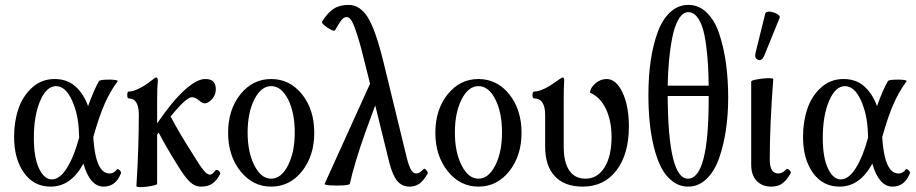

<svg xmlns="http://www.w3.org/2000/svg" viewBox="-20 -745 3711 778"><path d="M185.1 11.2Q117.2 11.2 77.1 -44.9Q37.1 -101.1 37.1 -190.9Q37.1 -252 54.7 -304Q72.3 -356 110.4 -390.4Q148.4 -424.8 201.2 -424.8Q252.4 -424.8 285.9 -394.5Q319.3 -364.3 336.9 -314.9Q359.9 -379.4 380.9 -416Q384.8 -422.9 426.3 -422.4Q459 -421.4 457 -416Q427.2 -376 404.8 -325.9Q382.3 -275.9 357.9 -189Q367.2 -42 423.8 -42Q441.9 -42 453.1 -58.1Q455.6 -61 460 -58.8Q464.4 -56.6 468 -51.5Q471.7 -46.4 470.2 -43Q449.2 11.2 399.9 11.2Q344.7 11.2 317.9 -82Q267.6 11.2 185.1 11.2ZM117.2 -186Q117.2 -106.4 138.2 -62.3Q159.2 -18.1 189.9 -18.1Q222.7 -18.1 251.7 -65.2Q280.8 -112.3 300.8 -188Q300.8 -191.4 300.3 -198.7Q299.8 -206.1 299.8 -210Q297.4 -282.7 271.2 -339.4Q245.1 -396 207 -396Q168.5 -396 142.8 -336.4Q117.2 -276.9 117.2 -186Z M532.7 9.8Q542.5 -145 542.5 -279.8Q542.5 -346.2 501.5 -346.2Q495.6 -346.2 495.6 -360.1Q495.6 -374 501.5 -374Q518.6 -374 543.9 -386.5Q569.3 -398.9 593.8 -418.9Q609.4 -431.2 612.8 -431.2Q619.6 -431.2 619.6 -417Q616.7 -393.1 616.7 -341.8V-245.1Q678.2 -335 727.8 -379.9Q777.3 -424.8 811.5 -424.8Q834 -424.8 844.2 -414.6Q854.5 -404.3 854.5 -382.8Q854.5 -360.4 839.1 -343.3Q823.7 -326.2 808.6 -326.2Q800.3 -326.2 785.6 -338.6Q771 -351.1 757.8 -351.1Q734.4 -351.1 671.4 -272.9Q706.1 -206.5 762.7 -118.2Q790 -73.2 804.7 -55.2Q819.3 -37.1 830.6 -37.1Q840.3 -37.1 853.5 -55.2Q856.4 -57.6 861.3 -55.9Q866.2 -54.2 870.1 -48.8Q874 -43.5 871.6 -39.1Q857.4 -12.2 839.6 -0.5Q821.8 11.2 795.4 11.2Q770 11.2 749.5 -7.8Q729 -26.9 697.8 -78.1Q659.2 -139.2 622.6 -208L616.7 -199.2V0Q616.7 3.9 594.7 8.3Q572.8 12.7 554 13.2Q535.2 13.7 532.7 9.8Z M1078.6 11.2Q1004.4 11.2 954.3 -51.3Q904.3 -113.8 904.3 -207Q904.3 -300.8 954.1 -362.8Q1003.9 -424.8 1078.6 -424.8Q1154.3 -424.8 1203.9 -362.8Q1253.4 -300.8 1253.4 -207Q1253.4 -113.8 1203.9 -51.3Q1154.3 11.2 1078.6 11.2ZM1078.6 -21Q1119.6 -21 1147 -74.7Q1174.3 -128.4 1174.3 -208Q1174.3 -289.1 1147.2 -342.5Q1120.1 -396 1078.6 -396Q1038.1 -396 1010.7 -342.3Q983.4 -288.6 983.4 -208Q983.4 -128.4 1010.7 -74.7Q1038.1 -21 1078.6 -21Z M1295.4 0 1479.5 -405.8 1461.4 -478Q1442.4 -557.1 1428.2 -601.3Q1414.1 -645.5 1404.8 -660.6Q1395.5 -675.8 1385.7 -675.8Q1374.5 -675.8 1366 -666.5Q1357.4 -657.2 1337.4 -622.1Q1335 -617.7 1320.8 -624.8Q1306.6 -631.8 1294.4 -642.3Q1282.2 -652.8 1284.7 -657.2Q1307.6 -693.4 1331.8 -709.2Q1356 -725.1 1392.6 -725.1Q1439 -725.1 1470.7 -674.1Q1502.4 -623 1534.7 -490.2L1629.4 -101.1Q1638.2 -67.9 1647 -54.9Q1655.8 -42 1666.5 -42Q1680.7 -42 1696.3 -60.1Q1700.2 -64 1707.5 -55.4Q1714.8 -46.9 1713.4 -43Q1697.8 -14.2 1680.4 -1.5Q1663.1 11.2 1640.6 11.2Q1609.4 11.2 1590.3 -11Q1571.3 -33.2 1557.6 -85.9L1500.5 -317.9L1460.4 -209Q1416 -83.5 1397.5 0Q1396.5 4.4 1370.4 6.1Q1344.2 7.8 1319.1 6.1Q1293.9 4.4 1295.4 0Z M1918.5 11.2Q1844.2 11.2 1794.2 -51.3Q1744.1 -113.8 1744.1 -207Q1744.1 -300.8 1793.9 -362.8Q1843.8 -424.8 1918.5 -424.8Q1994.1 -424.8 2043.7 -362.8Q2093.3 -300.8 2093.3 -207Q2093.3 -113.8 2043.7 -51.3Q1994.1 11.2 1918.5 11.2ZM1918.5 -21Q1959.5 -21 1986.8 -74.7Q2014.2 -128.4 2014.2 -208Q2014.2 -289.1 1987.1 -342.5Q1960 -396 1918.5 -396Q1877.9 -396 1850.6 -342.3Q1823.2 -288.6 1823.2 -208Q1823.2 -128.4 1850.6 -74.7Q1877.9 -21 1918.5 -21Z M2341.3 11.2Q2267.6 11.2 2228.3 -30.8Q2189 -72.8 2189 -150.9V-278.8Q2189 -346.2 2144 -346.2Q2137.7 -346.2 2137.7 -360.1Q2137.7 -374 2144 -374Q2178.7 -374 2239.3 -418.9Q2256.8 -431.2 2261.2 -431.2Q2266.1 -431.2 2266.1 -417Q2264.2 -393.1 2264.2 -341.8V-150.9Q2264.2 -87.9 2286.6 -54.4Q2309.1 -21 2352.1 -21Q2400.9 -21 2429.4 -66.4Q2458 -111.8 2458 -189.9Q2458 -256.3 2434.8 -304.4Q2411.6 -352.5 2371.1 -369.1Q2371.1 -388.2 2391.8 -406.5Q2412.6 -424.8 2438 -424.8Q2476.6 -424.8 2502.4 -370.4Q2528.3 -315.9 2528.3 -232.9Q2528.3 -120.6 2478 -54.7Q2427.7 11.2 2341.3 11.2Z M2768.6 11.2Q2733.9 11.2 2705.8 -9.8Q2677.7 -30.8 2659.7 -65.7Q2641.6 -100.6 2629.6 -149.2Q2617.7 -197.8 2612.5 -250Q2607.4 -302.2 2607.4 -360.8Q2607.4 -433.6 2616.5 -497.1Q2625.5 -560.5 2644.3 -612.8Q2663.1 -665 2695.1 -695.1Q2727.1 -725.1 2769.5 -725.1Q2812.5 -725.1 2844.7 -693.1Q2877 -661.1 2895 -606.2Q2913.1 -551.3 2921.9 -486.8Q2930.7 -422.4 2930.7 -349.1Q2930.7 -280.3 2921.4 -218Q2912.1 -155.8 2893.6 -103.3Q2875 -50.8 2842.8 -19.8Q2810.5 11.2 2768.6 11.2ZM2769.5 -695.8Q2747.1 -695.8 2730.2 -668Q2713.4 -640.1 2704.3 -593.8Q2695.3 -547.4 2690.9 -498.8Q2686.5 -450.2 2685.5 -397.9H2851.6Q2851.1 -444.3 2848.9 -481.9Q2846.7 -519.5 2841.3 -561Q2835.9 -602.5 2827.4 -630.6Q2818.8 -658.7 2804 -677.2Q2789.1 -695.8 2769.5 -695.8ZM2767.6 -21Q2851.6 -21 2851.6 -342.8V-356H2685.5Q2687.5 -21 2767.6 -21Z M3076.2 -518.1Q3066.9 -497.1 3051.8 -502.7Q3036.6 -508.3 3041 -528.8L3081.1 -690.9Q3085 -698.7 3099.4 -697.8Q3113.8 -696.8 3128.2 -688.7Q3142.6 -680.7 3139.2 -672.9ZM3105 11.2Q3068.4 11.2 3046.1 -12Q3023.9 -35.2 3023.9 -78.1V-415Q3023.9 -418.9 3047.4 -423.3Q3070.8 -427.7 3090.6 -428.2Q3110.4 -428.7 3113.3 -424.8Q3099.1 -237.8 3099.1 -97.2Q3099.1 -42 3134.3 -42Q3150.4 -42 3166 -59.1Q3170.9 -63.5 3178.7 -55.7Q3186.5 -47.9 3184.1 -43Q3166 -12.7 3148.7 -0.7Q3131.3 11.2 3105 11.2Z M3381.8 11.2Q3314 11.2 3273.9 -44.9Q3233.9 -101.1 3233.9 -190.9Q3233.9 -252 3251.5 -304Q3269 -356 3307.1 -390.4Q3345.2 -424.8 3397.9 -424.8Q3449.2 -424.8 3482.7 -394.5Q3516.1 -364.3 3533.7 -314.9Q3556.6 -379.4 3577.6 -416Q3581.5 -422.9 3623 -422.4Q3655.8 -421.4 3653.8 -416Q3624 -376 3601.6 -325.9Q3579.1 -275.9 3554.7 -189Q3564 -42 3620.6 -42Q3638.7 -42 3649.9 -58.1Q3652.3 -61 3656.7 -58.8Q3661.1 -56.6 3664.8 -51.5Q3668.5 -46.4 3667 -43Q3646 11.2 3596.7 11.2Q3541.5 11.2 3514.6 -82Q3464.4 11.2 3381.8 11.2ZM3314 -186Q3314 -106.4 3335 -62.3Q3356 -18.1 3386.7 -18.1Q3419.4 -18.1 3448.5 -65.2Q3477.5 -112.3 3497.6 -188Q3497.6 -191.4 3497.1 -198.7Q3496.6 -206.1 3496.6 -210Q3494.1 -282.7 3468 -339.4Q3441.9 -396 3403.8 -396Q3365.2 -396 3339.6 -336.4Q3314 -276.9 3314 -186Z"/></svg>

Font: Junicode SmCond
Style: Regular
Weight: 400
Width: 4
Designer: Peter S. Baker
Version: Version 2.206